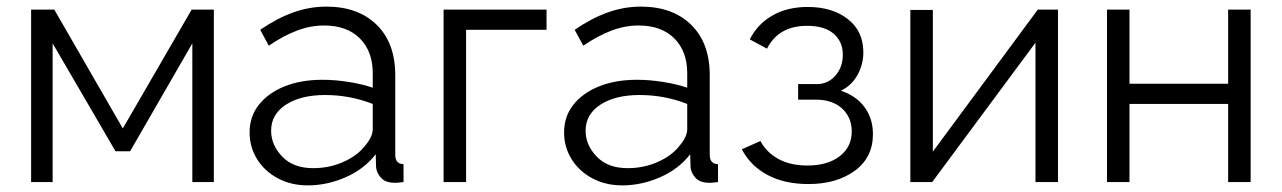

<svg xmlns="http://www.w3.org/2000/svg" viewBox="-20 -550 3873 580"><path d="M74 0V-521H144L351 -162L559 -521H626V0H561V-419L373 -93H329L139 -419V0Z M734 -150Q734 -198 762 -233.5Q790 -269 839.5 -289Q889 -309 954 -309Q992 -309 1033 -302.5Q1074 -296 1106 -285V-329Q1106 -395 1067 -434Q1028 -473 959 -473Q918 -473 877 -457.5Q836 -442 792 -412L766 -460Q817 -495 866 -512.5Q915 -530 966 -530Q1062 -530 1118 -475Q1174 -420 1174 -323V-82Q1174 -55 1199 -54V0Q1177 3 1168 2Q1143 1 1130 -14Q1117 -29 1116 -46L1115 -84Q1080 -39 1024 -14.5Q968 10 910 10Q859 10 819 -11.5Q779 -33 756.5 -69.5Q734 -106 734 -150ZM1083 -110Q1106 -137 1106 -160V-236Q1037 -263 962 -263Q889 -263 844 -234Q799 -205 799 -155Q799 -112 832.5 -77Q866 -42 926 -42Q975 -42 1017.5 -61Q1060 -80 1083 -110Z M1320 0V-521H1631V-460H1388V0Z M1684 -150Q1684 -198 1712 -233.5Q1740 -269 1789.5 -289Q1839 -309 1904 -309Q1942 -309 1983 -302.5Q2024 -296 2056 -285V-329Q2056 -395 2017 -434Q1978 -473 1909 -473Q1868 -473 1827 -457.5Q1786 -442 1742 -412L1716 -460Q1767 -495 1816 -512.5Q1865 -530 1916 -530Q2012 -530 2068 -475Q2124 -420 2124 -323V-82Q2124 -55 2149 -54V0Q2127 3 2118 2Q2093 1 2080 -14Q2067 -29 2066 -46L2065 -84Q2030 -39 1974 -14.5Q1918 10 1860 10Q1809 10 1769 -11.5Q1729 -33 1706.5 -69.5Q1684 -106 1684 -150ZM2033 -110Q2056 -137 2056 -160V-236Q1987 -263 1912 -263Q1839 -263 1794 -234Q1749 -205 1749 -155Q1749 -112 1782.5 -77Q1816 -42 1876 -42Q1925 -42 1967.5 -61Q2010 -80 2033 -110Z M2422 6Q2350 6 2298.5 -21.5Q2247 -49 2221 -99L2277 -124Q2296 -89 2332 -69.5Q2368 -50 2419 -50Q2480 -50 2516.5 -78Q2553 -106 2553 -153Q2553 -195 2524 -222Q2495 -249 2444 -249H2391V-296H2448Q2481 -296 2503.5 -321.5Q2526 -347 2526 -385Q2526 -424 2498.5 -448Q2471 -472 2418 -472Q2332 -472 2297 -403L2245 -431Q2268 -477 2313 -503Q2358 -529 2420 -529Q2494 -529 2541 -492.5Q2588 -456 2588 -392Q2588 -355 2570 -323Q2552 -291 2520 -276Q2566 -261 2591.5 -226.5Q2617 -192 2617 -145Q2617 -74 2562 -34Q2507 6 2422 6Z M2730 0V-520H2798V-92L3115 -521H3176V0H3108V-421L2796 0Z M3324 0V-521H3392V-297H3690V-521H3758V0H3690V-236H3392V0Z"/></svg>

Font: Raleway
Style: Regular
Weight: 400
Designer: Matt McInerney, Pablo Impallari, Rodrigo Fuenzalida
Foundry: Matt McInerney, Pablo Impallari, Rodrigo Fuenzalida
Version: Version 4.101;RELEASE